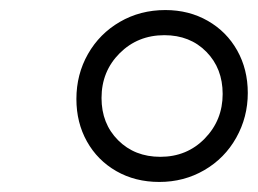

<svg xmlns="http://www.w3.org/2000/svg" viewBox="-20 -744 513 382"><path d="M132 -547Q132 -596 155 -636.5Q178 -677 218.5 -700.5Q259 -724 309 -724Q356 -724 393.5 -702.5Q431 -681 452 -643.5Q473 -606 473 -559Q473 -511 450 -470Q427 -429 386.5 -405.5Q346 -382 297 -382Q249 -382 211.5 -403.5Q174 -425 153 -462.5Q132 -500 132 -547ZM299 -432Q352 -432 387.5 -468.5Q423 -505 423 -557Q423 -608 390.5 -641Q358 -674 307 -674Q254 -674 218 -638Q182 -602 182 -549Q182 -498 215 -465Q248 -432 299 -432Z"/></svg>

Font: Nyght Serif Dark Italic
Style: Regular
Weight: 800
Italic angle: -16°
Designer: Maksym Kobuzan
Version: Version 0.400